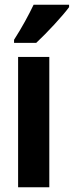

<svg xmlns="http://www.w3.org/2000/svg" viewBox="-20 -786 310 806"><path d="M270 -756V-766H121C100 -722 73 -672 39 -619V-606H132C178 -649 243 -719 270 -756ZM187 0V-547H56V0Z"/></svg>

Font: Noto Sans Hebrew ExtraCondensed
Style: Bold
Weight: 700
Width: 2
Designer: Monotype Design Team
Foundry: Monotype Imaging Inc.
Version: Version 2.004